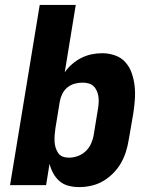

<svg xmlns="http://www.w3.org/2000/svg" viewBox="-20 -755 640 783"><path d="M302 8Q280 8 259 2.5Q238 -3 222.5 -16.5Q207 -30 197 -48.5Q187 -67 182 -87L168 0H21L142 -735H289L244 -460Q244 -460 244 -460Q244 -460 244 -460Q257 -479 274.5 -494Q292 -509 312 -519Q332 -529 353.5 -533.5Q375 -538 397 -538Q424 -538 449.5 -529Q475 -520 492 -500.5Q509 -481 517.5 -456Q526 -431 529 -404.5Q532 -378 530 -350Q528 -322 524 -295L505 -185Q501 -160 493.5 -136Q486 -112 473 -89.5Q460 -67 441 -48Q422 -29 399.5 -16Q377 -3 352 2.5Q327 8 302 8ZM261 -112Q279 -112 297 -118.5Q315 -125 329 -138Q343 -151 351 -168.5Q359 -186 362 -204L380 -314Q382 -327 382.5 -339.5Q383 -352 381 -363.5Q379 -375 374 -386Q369 -397 360.5 -404.5Q352 -412 340.5 -415Q329 -418 316 -418Q300 -418 284 -413.5Q268 -409 255 -398.5Q242 -388 234.5 -373Q227 -358 224 -342L206 -232Q204 -219 203 -205.5Q202 -192 202.5 -179Q203 -166 206.5 -154Q210 -142 217 -131.5Q224 -121 235.5 -116.5Q247 -112 261 -112Z"/></svg>

Font: Iosevka Curly Heavy Extended
Style: Italic
Weight: 900
Width: 7
Italic angle: -9°
Monospace: yes
Designer: Belleve Invis
Foundry: Belleve Invis
Version: Version 11.1.0; ttfautohint (v1.8.3)